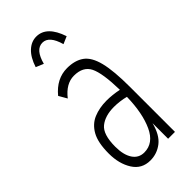

<svg xmlns="http://www.w3.org/2000/svg" viewBox="-209 -676 732 732"><g transform="rotate(-45 156.5 -310.0)"><path d="M130 11Q84 11 60 -27Q36 -65 36 -120Q36 -179 54 -211Q72 -243 103 -256Q134 -269 173 -269Q203 -269 238 -262Q236 -354 218.5 -389Q201 -424 152 -424Q109 -424 74 -379L55 -412Q97 -463 154 -463Q196 -463 222.5 -444Q249 -425 261 -377Q273 -329 273 -243V0H236V-84Q223 -33 194.5 -11Q166 11 130 11ZM72 -121Q72 -77 88.5 -52Q105 -27 135 -27Q185 -27 210.5 -82Q236 -137 238 -224Q223 -228 206.5 -230Q190 -232 176 -232Q128 -232 100 -209.5Q72 -187 72 -121ZM103 -537 72 -550Q85 -590 107 -610.5Q129 -631 156 -631Q212 -631 239 -550L209 -537Q192 -598 156 -598Q119 -598 103 -537Z"/></g></svg>

Font: Inconsolata ExtraCondensed Light
Style: Regular
Weight: 300
Width: 2
Monospace: yes
Designer: Raph Levien, Cyreal, Brenton Simpson
Foundry: Raph Levien, Cyreal, Google
Version: Version 3.100; ttfautohint (v1.8.4.7-5d5b)